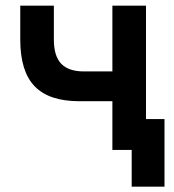

<svg xmlns="http://www.w3.org/2000/svg" viewBox="-20 -538 626 689"><path d="M452.6 131.8V0H383.3V-174.8H264.6Q155.8 -174.8 104.2 -228.5Q52.7 -282.2 52.7 -395.5V-517.6H173.3V-395.5Q173.3 -336.9 199.7 -309.3Q226.1 -281.7 280.8 -281.7H383.3V-517.6H503.9V-110.8H570.3V131.8Z"/></svg>

Font: CaskaydiaCove NF SemiBold
Style: Regular
Weight: 600
Designer: Aaron Bell
Foundry: Saja Typeworks
Version: Version 2111.001; VTT 6.35;Nerd Fonts 3.2.1